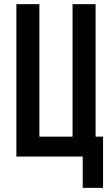

<svg xmlns="http://www.w3.org/2000/svg" viewBox="-20 -755 540 926"><path d="M379 151V0H59V-735H170V-96H330V-735H441V-96H477V151Z"/></svg>

Font: Iosevka SS18
Style: Bold
Weight: 700
Monospace: yes
Designer: Belleve Invis
Foundry: Belleve Invis
Version: Version 25.1.1; ttfautohint (v1.8.4)